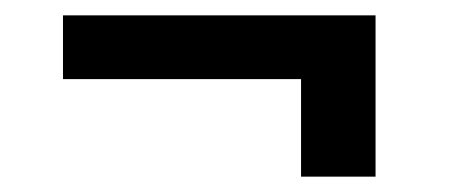

<svg xmlns="http://www.w3.org/2000/svg" viewBox="-20 -413 591 250"><path d="M469 -183V-393H62V-310H372V-183Z"/></svg>

Font: Asimov
Style: Regular
Weight: 500
Designer: Google
Version: Version 2.000980; 2014